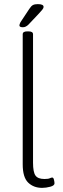

<svg xmlns="http://www.w3.org/2000/svg" viewBox="-20 -904 305 930"><path d="M184 6Q143 6 116.5 -19.5Q90 -45 90 -108V-738Q90 -752 112 -752H118Q140 -752 140 -738V-116Q140 -70 152 -53.5Q164 -37 195 -37Q214 -37 221 -40.5Q228 -44 233 -44Q239 -44 241.5 -33Q244 -22 244 -16Q244 -5 223.5 0.5Q203 6 184 6ZM91 -772Q74 -772 74 -781Q74 -786 79 -796L122 -861Q131 -875 139.5 -879.5Q148 -884 163 -884Q191 -884 191 -871Q191 -864 184.5 -856.5Q178 -849 169 -839L118 -785Q105 -772 91 -772Z"/></svg>

Font: Asap Condensed ExtraLight
Style: Regular
Weight: 200
Width: 3
Designer: Pablo Cosgaya
Foundry: Omnibus-Type
Version: Version 3.001; ttfautohint (v1.8.4.7-5d5b)